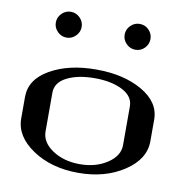

<svg xmlns="http://www.w3.org/2000/svg" viewBox="-83 -833 915 915"><g transform="rotate(10 375.0 -375.0)"><path d="M520.5 -750Q546.9 -750 564.9 -731.4Q583 -712.9 583 -687.5Q583 -662.1 564.9 -643.6Q546.9 -625 520.5 -625Q495.1 -625 476.6 -643.6Q458 -662.1 458 -687.5Q458 -712.9 476.6 -731.4Q495.1 -750 520.5 -750ZM143.6 -643.6Q125 -662.1 125 -687.5Q125 -712.9 143.6 -731.4Q162.1 -750 187.5 -750Q212.9 -750 231.4 -731.4Q250 -712.9 250 -687.5Q250 -662.1 231.4 -643.6Q212.9 -625 187.5 -625Q162.1 -625 143.6 -643.6ZM542 -167V-354.5Q542 -403.3 488.8 -430.7Q435.5 -458 354.5 -458Q273.4 -458 220.2 -431.2Q167 -404.3 167 -354.5V-167Q167 -115.2 221.7 -78.6Q276.4 -42 354.5 -42Q431.6 -42 486.8 -78.6Q542 -115.2 542 -167ZM667 -208Q667 -121.1 575.2 -60.5Q483.4 0 354.5 0Q223.6 0 132.8 -61Q42 -122.1 42 -208V-312.5Q42 -397.5 131.8 -448.7Q221.7 -500 354.5 -500Q488.3 -500 577.6 -448.2Q667 -396.5 667 -312.5Z"/></g></svg>

Font: okolaks
Style: Bold
Weight: 600
Width: 8
Version: Version 000.6.0